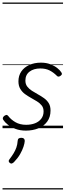

<svg xmlns="http://www.w3.org/2000/svg" viewBox="-20 -1015 519 1520"><path d="M185 19Q139 19 103 5.5Q67 -8 42.5 -27.5Q18 -47 6 -66Q1 -74 2.5 -81.5Q4 -89 13 -97Q23 -104 30.5 -105Q38 -106 45 -97Q67 -68 102.5 -47.5Q138 -27 187 -27Q226 -27 257 -39Q288 -51 306.5 -75Q325 -99 325 -133Q325 -161 310.5 -179.5Q296 -198 273.5 -212Q251 -226 225.5 -240Q200 -254 177.5 -270.5Q155 -287 140.5 -311.5Q126 -336 126 -371Q126 -416 148.5 -449Q171 -482 211.5 -500.5Q252 -519 304 -519Q346 -519 378.5 -506.5Q411 -494 433 -476.5Q455 -459 465 -443Q471 -434 470 -428Q469 -422 458 -414Q451 -409 443.5 -408.5Q436 -408 430 -415Q403 -442 372.5 -457.5Q342 -473 299 -473Q247 -473 214 -448Q181 -423 181 -377Q181 -349 195.5 -330Q210 -311 232.5 -296.5Q255 -282 280.5 -268Q306 -254 329 -237.5Q352 -221 366 -198Q380 -175 380 -140Q380 -88 353.5 -52Q327 -16 282.5 1.5Q238 19 185 19ZM58 275Q50 269 49 261.5Q48 254 55 246Q74 221 87.5 199Q101 177 109.5 153Q118 129 120 99Q121 86 128.5 81Q136 76 149 76Q163 76 169.5 82.5Q176 89 176 101Q175 119 166 146.5Q157 174 139 205.5Q121 237 91 268Q83 276 74.5 279Q66 282 58 275ZM0 475H479V485H0ZM0 -20H479V0H0ZM0 -505H479V-500H0ZM0 -995H479V-985H0Z"/></svg>

Font: Playwrite CZ Guides
Style: Regular
Weight: 400
Designer: Veronika Burian, José Scaglione
Foundry: TypeTogether
Version: Version 1.003